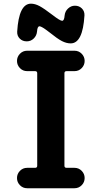

<svg xmlns="http://www.w3.org/2000/svg" viewBox="-20 -1000 540 1020"><path d="M122.1 -780.3Q99.6 -780.3 85 -794.9Q70.3 -809.6 71.3 -832Q80.1 -980.5 144.5 -980.5Q166 -980.5 189.9 -967.8Q213.9 -955.1 259.8 -919.9Q298.8 -889.6 310.1 -889.6Q321.3 -889.6 323.2 -917Q325.2 -939.5 341.3 -954.6Q357.4 -969.7 377.9 -969.7Q400.4 -969.7 415 -955.1Q429.7 -940.4 428.7 -918Q419.9 -769.5 355.5 -769.5Q333 -769.5 309.1 -781.7Q285.2 -793.9 240.2 -830.1Q201.2 -860.4 189.9 -860.4Q178.7 -860.4 176.8 -833Q174.8 -810.5 159.2 -795.4Q143.6 -780.3 122.1 -780.3ZM334 -622.1Q322.3 -622.1 322.3 -611.3V-119.1Q322.3 -108.4 334 -108.4H376Q398.4 -108.4 414.1 -92.3Q429.7 -76.2 429.7 -54.2Q429.7 -32.2 414.1 -16.1Q398.4 0 376 0H124Q101.6 0 85.9 -16.1Q70.3 -32.2 70.3 -54.2Q70.3 -76.2 85.9 -92.3Q101.6 -108.4 124 -108.4H166Q177.7 -108.4 177.7 -119.1V-611.3Q177.7 -622.1 166 -622.1H124Q101.6 -622.1 85.9 -638.2Q70.3 -654.3 70.3 -676.3Q70.3 -698.2 85.9 -714.4Q101.6 -730.5 124 -730.5H376Q398.4 -730.5 414.1 -714.4Q429.7 -698.2 429.7 -676.3Q429.7 -654.3 414.1 -638.2Q398.4 -622.1 376 -622.1Z"/></svg>

Font: Rounded-X Mgen+ 1mn bold
Style: Bold
Weight: 700
Designer: [Source Han Sans]
Ryoko NISHIZUKA  (kana & ideographs); Paul D. Hunt (Latin, Greek & Cyrillic); Wenlong ZHANG  (bopomofo
Version: Version 1.059.20150602